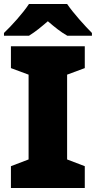

<svg xmlns="http://www.w3.org/2000/svg" viewBox="-21 -947 483 967"><path d="M317 -927H125C95 -881 37 -817 -1 -781V-767H125C160 -789 185 -810 220 -840C255 -810 283 -787 318 -767H442V-781C408 -815 348 -881 317 -927ZM406 0V-110L317 -144V-571L406 -604V-714H34V-604L123 -571V-144L34 -110V0Z"/></svg>

Font: Noto Sans Lao Looped Black
Style: Regular
Weight: 900
Designer: Mark Frömberg, Ben Mitchell
Foundry: The Fontpad Ltd
Version: Version 1.002